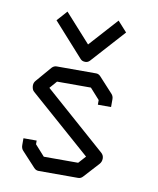

<svg xmlns="http://www.w3.org/2000/svg" viewBox="-76 -761 638 773"><g transform="rotate(10 243.0 -375.0)"><path d="M323 -372 283.5 -416H145L119 -386L370 -165Q380 -156 380 -143Q380 -129.5 371.5 -120L315 -58Q307 -49 296 -49H134Q123 -49 115 -58L59.5 -118Q51.5 -126.5 51.5 -140V-168H105.5V-153L145 -109H285.5L312.5 -139L62 -359Q53.5 -365.5 52 -381V-384.5Q52 -395.5 59.5 -404L113.5 -467Q122 -476 133 -476H294.5Q305 -476 313 -467L369 -406Q377 -397.5 377 -385V-353H323ZM365.5 -680 384.5 -659 261 -522Q253.5 -514 243 -514Q230 -514 223 -522L100 -659L119 -680L137.5 -701L242 -585L346.5 -701Z"/></g></svg>

Font: 3270 Nerd Font Mono SemCond
Style: Regular
Weight: 400
Monospace: yes
Version: Version 3.0.1;Nerd Fonts 3.1.1